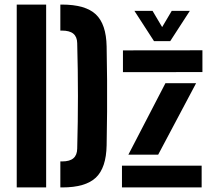

<svg xmlns="http://www.w3.org/2000/svg" viewBox="-20 -820 924 840"><path d="M53.2 0V-800H181.9V0ZM244 0V-113.8H252.4Q285.3 -113.8 301.3 -127.8Q317.3 -141.7 317.8 -169.7Q319.4 -230.3 320.2 -287.3Q321 -344.4 321 -400.4Q321 -456.5 320.2 -513.7Q319.4 -571 317.8 -631.2Q317.3 -658.8 301 -672.5Q284.7 -686.2 250.7 -686.2H244V-800H250.7Q353.4 -800 399.1 -757.3Q444.7 -714.6 446.5 -616.7Q448 -539.5 448.5 -469.9Q449 -400.4 448.5 -330.9Q448 -261.4 446.5 -184.2Q444.7 -85.8 399.4 -42.9Q354 0 252.4 0ZM513.6 0V-95.3H862.2V0ZM517.9 -504.3V-599.6L865.6 -600V-504.7ZM541.6 -143.3 703.7 -455.9H837.9L672 -143.3ZM653.8 -640 568.1 -772.4H647.4L689.4 -701.5L731.3 -772.4H810.5L724.7 -640Z"/></svg>

Font: Big Shoulders Stencil Text SC Thin
Style: Regular
Weight: 100
Designer: Patric King
Foundry: XO Type Co
Version: Version 2.001